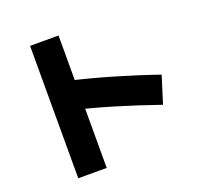

<svg xmlns="http://www.w3.org/2000/svg" viewBox="-141 -953 1163 1134"><g transform="rotate(-20 440.0 -386.0)"><path d="M781.1 -206.7Q641.1 -255.6 505.6 -296.1Q370 -336.7 252.2 -363.3L295.6 -533.3Q426.7 -503.3 566.7 -462.2Q706.7 -421.1 834.4 -376.7ZM162.2 30V-802.2H341.1V30Z"/></g></svg>

Font: Paperlogy 9 Black
Style: Regular
Weight: 900
Designer: redesigned by Lee Juim, glyphs from Gmarket Sans & Montserrat
Foundry: PT&
Version: Version 1.001